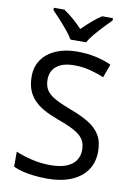

<svg xmlns="http://www.w3.org/2000/svg" viewBox="-102 -1008 753 1081"><g transform="rotate(10 274.5 -467.0)"><path d="M502 -191Q502 -127 471 -82.5Q440 -38 382.5 -14Q325 10 247 10Q207 10 170.5 6Q134 2 104 -5.5Q74 -13 51 -24V-110Q87 -94 140.5 -81Q194 -68 251 -68Q304 -68 340 -82Q376 -96 394 -122Q412 -148 412 -183Q412 -218 397 -242Q382 -266 345.5 -286.5Q309 -307 244 -330Q198 -347 163.5 -366.5Q129 -386 106 -411Q83 -436 71.5 -468Q60 -500 60 -542Q60 -599 89 -639.5Q118 -680 169.5 -702Q221 -724 288 -724Q347 -724 396 -713Q445 -702 485 -684L457 -607Q420 -623 376.5 -634Q333 -645 286 -645Q241 -645 211 -632Q181 -619 166 -595.5Q151 -572 151 -541Q151 -505 166 -481Q181 -457 215 -438Q249 -419 307 -397Q370 -374 413.5 -347.5Q457 -321 479.5 -284Q502 -247 502 -191ZM239 -784Q226 -807 204 -833.5Q182 -860 158 -886Q134 -912 116 -931V-944H176Q202 -927 230 -903Q258 -879 283 -852Q310 -879 338 -903Q366 -927 392 -944H454V-931Q435 -912 410.5 -886Q386 -860 363.5 -833.5Q341 -807 329 -784Z"/></g></svg>

Font: Noto Sans Thai
Style: Regular
Weight: 400
Designer: Monotype Design Team
Foundry: Monotype Imaging Inc.
Version: Version 2.001